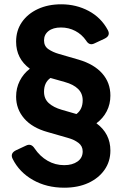

<svg xmlns="http://www.w3.org/2000/svg" viewBox="-20 -777 574 894"><path d="M279 97Q197 97 133.5 61Q70 25 39 -37Q26 -63 54 -77L101 -99Q125 -111 141 -86Q166 -49 201.5 -28.5Q237 -8 279 -8Q317 -8 341 -25Q365 -42 365 -72Q365 -97 345 -112Q325 -127 296 -135L202 -162Q130 -182 92.5 -225.5Q55 -269 55 -327Q55 -367 72 -400.5Q89 -434 119 -457Q55 -504 55 -583Q55 -635 82 -674Q109 -713 156.5 -735Q204 -757 265 -757Q335 -757 393 -726Q451 -695 482 -637Q496 -611 467 -597L420 -575Q396 -563 381 -588Q361 -617 330.5 -633Q300 -649 264 -649Q227 -649 206 -632.5Q185 -616 185 -589Q185 -562 205.5 -548Q226 -534 254 -526L347 -499Q418 -478 456 -435Q494 -392 494 -332Q494 -292 477 -259Q460 -226 429 -203Q494 -155 494 -76Q494 -25 466.5 14Q439 53 391 75Q343 97 279 97ZM267 -266 336 -246Q365 -268 365 -310Q365 -342 343.5 -363Q322 -384 282 -395L215 -414Q185 -393 185 -350Q185 -317 207 -297Q229 -277 267 -266Z"/></svg>

Font: Pitagon Sans Text
Style: Bold
Weight: 700
Designer: Travis Tran
Foundry: Pitagon
Version: Version 1.001; ttfautohint (v1.8.4.7-5d5b);gftools[0.9.26]